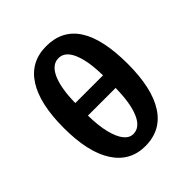

<svg xmlns="http://www.w3.org/2000/svg" viewBox="-200 -857 1000 1000"><g transform="rotate(-45 300.0 -357.0)"><path d="M535.6 -357.9Q535.6 -179.7 474.9 -85Q414.1 9.8 297.4 9.8Q186 9.8 124.8 -84.7Q63.5 -179.2 63.5 -357.9Q63.5 -536.1 124 -630.1Q184.6 -724.1 300.3 -724.1Q535.6 -724.1 535.6 -357.9ZM297.9 -79.1Q346.7 -79.1 373.5 -140.4Q400.4 -201.7 401.9 -314.5H198.2Q199.2 -238.8 212.4 -186Q225.6 -133.3 247.3 -106.2Q269 -79.1 297.9 -79.1ZM301.3 -634.8Q252.9 -634.8 226.1 -575Q199.2 -515.1 197.8 -407.2H401.9Q400.4 -514.6 374.5 -574.7Q348.6 -634.8 301.3 -634.8Z"/></g></svg>

Font: Liberation Mono
Style: Bold
Weight: 700
Monospace: yes
Designer: Steve Matteson
Foundry: Ascender Corporation
Version: Version 2.1.5